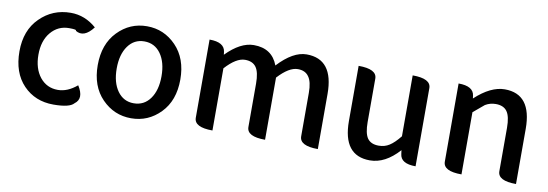

<svg xmlns="http://www.w3.org/2000/svg" viewBox="-48 -869 3388 1186"><g transform="rotate(10 1645.5 -275.5)"><path d="M311 13Q196 13 122 -64Q48 -141 48 -275Q48 -407 127 -485Q206 -564 320 -564Q409 -564 481 -501Q424 -426 369 -460Q376 -469 326 -469Q256 -469 211 -415Q167 -362 167 -275Q167 -188 210 -134Q253 -81 322 -81Q383 -81 442 -131Q490 -55 439 -18Q413 13 311 13Z M981 -65Q905 13 798 13Q691 13 615 -65Q539 -143 539 -275Q539 -407 615 -485.5Q691 -564 798 -564Q905 -564 981 -485.5Q1057 -407 1057 -275Q1057 -143 981 -65ZM798 -81Q863 -81 901 -134Q939 -187 939 -275Q939 -363 901 -416Q863 -469 798 -469Q734 -469 696 -416Q658 -363 658 -275Q658 -187 696 -134Q734 -81 798 -81Z M1307 0Q1192 0 1192 -60V-550Q1286 -550 1293 -490L1295 -473Q1384 -564 1468 -564Q1582 -564 1620 -463Q1714 -564 1799 -564Q1968 -564 1968 -346V0Q1853 0 1853 -60V-332Q1853 -402 1830 -433Q1808 -465 1761 -465Q1706 -465 1637 -390V0Q1522 0 1522 -60V-332Q1522 -403 1500 -434Q1478 -465 1430 -465Q1375 -465 1307 -390V0Z M2296 13Q2127 13 2127 -204V-550Q2242 -550 2242 -490V-218Q2242 -148 2263 -117Q2285 -86 2334 -86Q2372 -86 2401 -105Q2431 -124 2466 -168V-550Q2581 -550 2581 -490V0Q2487 0 2481 -60L2478 -83Q2392 13 2296 13Z M2869 0Q2754 0 2754 -60V-550Q2848 -550 2855 -490L2857 -474Q2954 -564 3042 -564Q3211 -564 3211 -346V0Q3096 0 3096 -60V-332Q3096 -403 3074 -434Q3052 -465 3003 -465Q2967 -465 2937 -447L2869 -390V0Z"/></g></svg>

Font: Swei Half Moon CJK SC
Style: Medium
Weight: 500
Version: Version 2.071